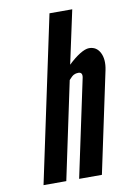

<svg xmlns="http://www.w3.org/2000/svg" viewBox="-84 -787 566 839"><g transform="rotate(-10 199.0 -367.5)"><path d="M40 0H141L232.5 -432.5Q246 -448 254.8 -452.5Q263.5 -457 274.5 -457Q294.5 -457 290 -433L198 0H299L394 -448Q403.5 -494.5 388 -524.8Q372.5 -555 339.5 -555Q323 -555 298.2 -539.8Q273.5 -524.5 246 -498L297 -735H196Z"/></g></svg>

Font: League Gothic
Style: Italic
Weight: 400
Designer: The League of Moveable Type
Version: Version 1.600; ttfautohint (v1.8.3)